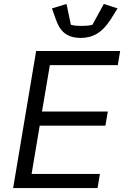

<svg xmlns="http://www.w3.org/2000/svg" viewBox="-20 -958 640 978"><path d="M476.9 0 489 -72.1H141L182.2 -317.8H517L529.1 -389.9H193.9L234 -626.1H579.9L592 -698.2H164.1L46.9 0ZM244.7 -915.1 264.9 -858C285.9 -797.9 320.7 -764.9 391.7 -764.9C452.8 -764.9 500.7 -791.9 543 -858L578.8 -915.1L508.9 -937.9L451 -832C435.7 -827.1 413 -826 393.8 -826C380.7 -826 353.7 -827.1 340.9 -832L318.9 -937.9Z"/></svg>

Font: Margiela Mono Italic Italic
Style: Regular
Weight: 400
Designer: Mike Abbink, Paul van der Laan, Pieter van Rosmalen
Foundry: Bold Monday
Version: Version 2.003 2021